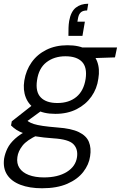

<svg xmlns="http://www.w3.org/2000/svg" viewBox="-53 -775 646 1027"><path d="M172 232Q105 232 56.5 213.5Q8 195 -15 159.5Q-38 124 -31 73Q-26 45 -13 18.5Q0 -8 27.5 -33Q55 -58 100 -81L150 -53Q91 -26 67.5 4Q44 34 40 65Q35 99 51 123.5Q67 148 101 161Q135 174 182 174Q257 174 304.5 144.5Q352 115 359 65Q365 22 339.5 -4Q314 -30 233 -35Q177 -39 139 -45.5Q101 -52 76 -61Q51 -70 35 -80.5Q19 -91 6 -104L10 -126L122 -214L183 -193L65 -107L79 -139Q90 -131 100.5 -124Q111 -117 128.5 -111.5Q146 -106 176 -101.5Q206 -97 255 -93Q328 -88 368.5 -68.5Q409 -49 422.5 -16Q436 17 429 61Q423 105 392.5 144.5Q362 184 307 208Q252 232 172 232ZM243 -166Q179 -166 140 -189.5Q101 -213 85 -253.5Q69 -294 77 -344Q86 -399 116 -441.5Q146 -484 195 -508.5Q244 -533 308 -533Q372 -533 411.5 -510Q451 -487 466.5 -446.5Q482 -406 473 -354Q466 -301 436 -258.5Q406 -216 357 -191Q308 -166 243 -166ZM254 -224Q316 -224 355.5 -256.5Q395 -289 405 -353Q414 -415 385.5 -444.5Q357 -474 297 -474Q237 -474 195.5 -442Q154 -410 145 -345Q136 -284 165 -254Q194 -224 254 -224ZM383 -462 372 -521H573L562 -468ZM419 -755 413 -719Q391 -719 380 -709.5Q369 -700 365 -681L361 -659H401L388 -583H313Q313 -608 313.5 -626Q314 -644 317 -663Q326 -713 352.5 -734Q379 -755 419 -755Z"/></svg>

Font: DM Sans 10pt Light
Style: Italic
Weight: 300
Italic angle: -10°
Version: Version 4.004;gftools[0.9.30]